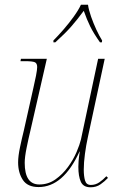

<svg xmlns="http://www.w3.org/2000/svg" viewBox="-20 -786 499 816"><path d="M365 10Q334 10 323.5 -13.5Q313 -37 313 -77Q313 -87 314 -101.5Q315 -116 319 -142H318Q249 9 144 9Q97 9 77 -21.5Q57 -52 57 -96Q57 -122 65 -160Q73 -198 81 -230L122 -413Q128 -438 133 -464Q138 -490 138 -501Q138 -517 128 -521.5Q118 -526 86 -526H67L69 -536H179L109 -230Q101 -197 93 -157.5Q85 -118 85 -94Q85 -2 147 -2Q185 -2 215.5 -23.5Q246 -45 269 -76.5Q292 -108 305.5 -140Q319 -172 324 -193L397 -536H425L353 -201Q346 -169 341 -132Q336 -95 336 -65Q336 -37 341.5 -18.5Q347 0 366 0Q386 0 402 -11Q418 -22 432 -37L439 -30Q425 -15 407 -2.5Q389 10 365 10ZM207 -614Q226 -633 249.5 -660Q273 -687 293.5 -715.5Q314 -744 324 -766H354Q357 -744 367 -715.5Q377 -687 389.5 -660Q402 -633 414 -614L413 -606H405Q378 -644 363.5 -673.5Q349 -703 336 -740Q308 -702 282.5 -673Q257 -644 215 -606H207Z"/></svg>

Font: Noto Serif Display SemiCondensed Thin
Style: Italic
Weight: 100
Width: 4
Italic angle: -12°
Designer: Monotype Design Team
Foundry: Monotype Imaging Inc.
Version: Version 2.009